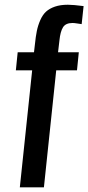

<svg xmlns="http://www.w3.org/2000/svg" viewBox="-20 -802 378 822"><path d="M64.9 0 117.7 -501H47.9L55.7 -578.1H125.5L129.4 -611.3Q132.8 -645.5 137.7 -669.4Q142.6 -693.4 152.6 -716.1Q162.6 -738.8 177.2 -752.2Q191.9 -765.6 215.3 -773.7Q238.8 -781.7 270.5 -781.7Q293.5 -781.7 337.9 -775.9L329.6 -698.7Q325.7 -699.2 311.5 -701.4Q297.4 -703.6 290.5 -703.6Q261.2 -703.6 249.8 -685.3Q238.3 -667 234.4 -628.4L228.5 -578.1H317.4L309.6 -501H220.7L168 0Z"/></svg>

Font: Oswald
Style: Regular
Weight: 400
Designer: Vernon Adams
Foundry: Vernon Adams
Version: 3.0; ttfautohint (v0.94.23-7a4d-dirty) -l 8 -r 50 -G 200 -x 